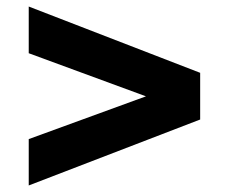

<svg xmlns="http://www.w3.org/2000/svg" viewBox="-20 -555 700 588"><path d="M68 -129 427 -260 68 -392V-535L593 -332V-189L68 13Z"/></svg>

Font: Archivo Black
Style: Regular
Weight: 400
Designer: Hector Gatti
Foundry: Omnibus-Type
Version: Version 1.101; ttfautohint (v1.8)